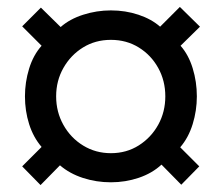

<svg xmlns="http://www.w3.org/2000/svg" viewBox="-20 -616 640 554"><path d="M97 -82 44 -136 100 -192Q76 -220 64 -258Q52 -296 52 -338Q52 -379 64 -418Q76 -457 100 -484L44 -540L98 -594L155 -538Q181 -561 220 -573.5Q259 -586 300 -586Q342 -586 379.5 -573.5Q417 -561 442 -539L499 -596L557 -539L501 -484Q524 -458 536 -419Q548 -380 548 -338Q548 -297 536 -258Q524 -219 500 -191L555 -136L503 -83L446 -141Q419 -116 380.5 -103Q342 -90 300 -90Q258 -90 219.5 -102.5Q181 -115 153 -139ZM300 -174Q345 -174 380.5 -196.5Q416 -219 436.5 -256Q457 -293 457 -338Q457 -383 436.5 -420Q416 -457 380.5 -479Q345 -501 300 -501Q255 -501 219.5 -479Q184 -457 163 -420Q142 -383 142 -338Q142 -293 163 -255.5Q184 -218 220 -196Q256 -174 300 -174Z"/></svg>

Font: Chivo Mono SemiBold
Style: Regular
Weight: 600
Monospace: yes
Designer: Hector Gatti
Foundry: Omnibus-Type
Version: Version 1.008